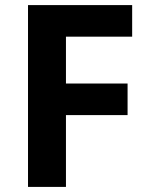

<svg xmlns="http://www.w3.org/2000/svg" viewBox="-20 -734 589 754"><path d="M239 0H90V-714H499V-590H239V-406H481V-282H239Z"/></svg>

Font: Noto Sans Sinhala UI
Style: Bold
Weight: 700
Designer: Jelle Bosma - Monotype Design Team
Foundry: Monotype Imaging Inc.
Version: Version 2.006; ttfautohint (v1.8.4.7-5d5b)